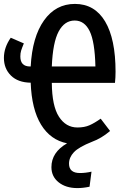

<svg xmlns="http://www.w3.org/2000/svg" viewBox="-21 -724 641 982"><path d="M567 -300H244Q245 -182 280.5 -127Q316 -72 375 -72Q411 -72 437 -83.5Q463 -95 494 -117L542 -54Q497 -16 450 1Q382 28 357 54.5Q332 81 332 113Q332 161 388 161Q416 161 447 154L437 231Q404 238 375 238Q316 238 279 208.5Q242 179 242 131Q242 55 322 9Q237 -8 189 -86.5Q141 -165 136 -301Q71 -302 35 -337.5Q-1 -373 -1 -428Q-1 -481 34 -531L101 -502Q91 -478 87 -465Q83 -452 83 -435Q83 -384 133 -384H136Q144 -535 204 -619.5Q264 -704 362 -704Q463 -704 516.5 -614.5Q570 -525 570 -357Q570 -327 567 -300ZM467 -384Q464 -511 437.5 -565Q411 -619 361 -619Q309 -619 279 -563Q249 -507 244 -384Z"/></svg>

Font: Fira Mono Medium
Style: Regular
Weight: 500
Designer: Carrois Corporate & Edenspiekermann AG
Foundry: Carrois Corporate GbR & Edenspiekermann AG
Version: Version 3.206